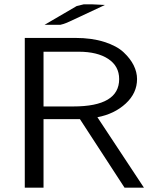

<svg xmlns="http://www.w3.org/2000/svg" viewBox="-20 -871 717 891"><path d="M187 -756 336 -843 369 -851H405L467 -848L354 -795Q320 -779 302.5 -771Q285 -763 273.5 -759.5Q262 -756 260.5 -756Q259 -756 249 -756ZM95 0V-695H330Q406 -695 464 -676.5Q522 -658 553.5 -628.5Q585 -599 600.5 -567.5Q616 -536 616 -504Q616 -439 563.5 -390.5Q511 -342 432 -327Q506 -216 648 0H558L351 -318H182V0ZM182 -377H320Q533 -377 533 -504Q533 -564 482.5 -597.5Q432 -631 345 -631H182Z"/></svg>

Font: Coval
Style: Light
Weight: 300
Foundry: Context Ltd
Version: Version 001.000